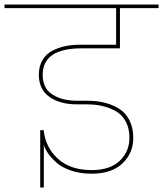

<svg xmlns="http://www.w3.org/2000/svg" viewBox="-70 -760 722 850"><path d="M-50 -724V-740H632V-724H461V-546H292Q119 -546 119 -429Q119 -369 162 -341.5Q205 -314 271 -314H316Q356 -314 390.5 -306Q425 -298 455 -280Q485 -262 502.5 -228.5Q520 -195 520 -150Q520 -82 472 -36.5Q424 9 335 9Q285 9 244 -5Q203 -19 179 -41Q155 -63 141.5 -83Q128 -103 124 -120V70H108V-184H123Q132 -106 187 -56.5Q242 -7 336 -7Q417 -7 460 -48Q503 -89 503 -150Q503 -192 486.5 -222.5Q470 -253 441.5 -268.5Q413 -284 382 -291Q351 -298 315 -298H270Q196 -298 149 -331Q102 -364 102 -429Q102 -467 118 -494Q134 -521 162 -535.5Q190 -550 220 -556Q250 -562 284 -562H444V-724Z"/></svg>

Font: SVN-Poppins Thin
Style: Regular
Weight: 100
Designer: Ninad Kale (Devanagari), Jonny Pinhorn (Latin)
Foundry: Indian Type Foundry
Version: Version 3.002 2017